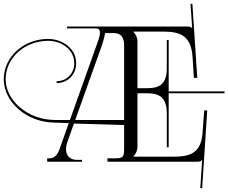

<svg xmlns="http://www.w3.org/2000/svg" viewBox="-247 -860 1214 1021"><path d="M312 -684H360C395 -684 413 -661 413 -621V-222H153L290 -605C298 -626 308 -661 312 -684ZM4 0H189V-10H161C120.1 -10 104.1 -37.3 104.1 -67.8C104.1 -78.8 106.2 -90.3 110 -101L146 -203L413 -195V-71C413 -23 408 -18 360 -18H324L325 0H800C816 0 820 -2 827 -9H828L818 140L828 141L855 -273H839L830 -153C822.8 -57.1 777 -27 681 -27H462V-28C474 -40 484 -58 484 -80V-364H532C588 -364 640 -353 640 -257V-77H650V-364H947V-374H650V-647H640V-497C640 -401 588 -391 532 -391H484V-639C484 -661 474 -679 462 -691V-692H623C719 -692 770.1 -664 777 -556L784 -446H802L776 -840L766 -839.3L775 -710H774C767 -717 763 -719 747 -719H110V-709H264C278.1 -709 284.5 -700.8 284.5 -685.7C284.5 -676.2 281.9 -663.8 277 -649L124.8 -222H46C-99.2 -222 -217 -325.3 -217 -439C-217 -551.6 -115.8 -643 9 -643C77 -643 148 -599 148 -523C148 -471 109 -428 54 -428V-418C115 -418 158 -466 158 -523C158 -606 80 -653 9 -653C-121.3 -653 -227 -557.1 -227 -439C-227 -317.6 -104.7 -208 46 -208L118.8 -205.2L71 -71C60 -36 41 -18 16 -18H4Z"/></svg>

Font: FoglihtenNo04
Style: Regular
Weight: 500
Designer: gluk (gluksza@wp.pl)
Foundry: gluk (gluksza@wp.pl)
Version: Version 0.70